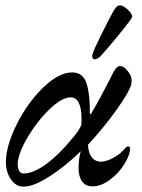

<svg xmlns="http://www.w3.org/2000/svg" viewBox="-20 -681 528 716"><path d="M2 -76Q2 -136 42 -216.5Q82 -297 140.5 -354Q199 -411 249 -411Q290 -411 303 -369Q316 -327 315 -259Q315 -255 317 -255Q319 -255 321 -259Q355 -317 392 -390L403 -412Q416 -435 427 -435Q441 -435 456 -416.5Q471 -398 471 -381Q471 -373 469 -365Q462 -338 415 -272Q368 -206 308 -141Q310 -109 323 -93.5Q336 -78 356 -78Q375 -78 400 -91Q425 -104 440 -121Q452 -135 457 -135Q465 -135 465 -129Q465 -103 443.5 -68.5Q422 -34 389 -10Q356 14 326 14Q299 14 286 -4.5Q273 -23 273 -54Q273 -87 281 -117Q226 -63 166 -24Q106 15 68 15Q39 15 20.5 -12.5Q2 -40 2 -76ZM247 -162Q272 -190 283 -214Q284 -223 284 -240Q284 -276 274 -297Q264 -318 244 -318Q210 -318 163 -272Q116 -226 81 -165.5Q46 -105 46 -68Q46 -52 52 -43Q58 -34 68 -34Q104 -34 152 -69Q200 -104 247 -162ZM324 -471Q324 -477 325 -479Q330 -496 356.5 -549.5Q383 -603 402 -638Q409 -650 414.5 -655.5Q420 -661 428 -661Q439 -661 456 -645.5Q473 -630 473 -619Q473 -613 428.5 -558Q384 -503 359 -476Q345 -460 333 -460Q324 -460 324 -471Z"/></svg>

Font: EB Garamond Medium
Style: Italic
Weight: 500
Italic angle: -17.2°
Designer: Georg Duffner and Octavio Pardo
Foundry: Georg Duffner
Version: Version 1.000